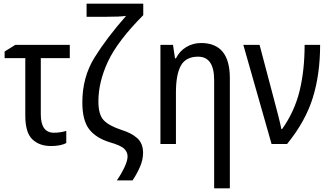

<svg xmlns="http://www.w3.org/2000/svg" viewBox="-20 -780 1786 1040"><path d="M63 -537 5 -501V-465H117V-154Q117 -62 155 -25.5Q193 11 256 11Q308 11 339 -5V-71Q306 -61 272 -61Q201 -61 201 -161V-465H358V-537Z M636 -77Q570 -99 541.5 -129Q513 -159 513 -231Q513 -336 565 -447Q617 -558 756 -698V-760H449V-689H551Q631 -689 663 -694Q560 -577 493 -470Q426 -363 426 -225Q426 -128 463 -80Q500 -32 576 -9Q635 8 653 26Q671 44 671 67Q671 91 653.5 127.5Q636 164 613 197H698Q720 165 737.5 125.5Q755 86 755 48Q755 -3 723.5 -31.5Q692 -60 636 -77Z M933 -464H928L917 -537H849V0H933V-279Q933 -377 960 -425Q987 -473 1053 -473Q1140 -473 1140 -346V240H1225V-357Q1225 -547 1069 -547Q1026 -547 989.5 -525.5Q953 -504 933 -464Z M1451 0H1535Q1635 -123 1674.5 -251Q1714 -379 1714 -537H1630Q1630 -398 1602.5 -286.5Q1575 -175 1508 -81H1504Q1499 -107 1488.5 -148.5Q1478 -190 1468 -227L1386 -537H1298Z"/></svg>

Font: Noto Sans Display SemiCondensed
Style: Regular
Weight: 400
Width: 4
Designer: Monotype Design team
Foundry: Monotype Imaging Inc.
Version: 1.000